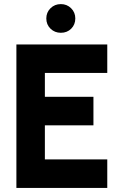

<svg xmlns="http://www.w3.org/2000/svg" viewBox="-20 -917 594 937"><path d="M60 0V-700H503.5V-561H199V-444.5H436V-305.5H199V-139H503.5V0ZM277 -757Q247 -757 226.5 -777Q206 -797 206 -827Q206 -856.5 226.5 -876.8Q247 -897 277 -897Q306.5 -897 327 -876.8Q347.5 -856.5 347.5 -827Q347.5 -797 327.5 -777Q307.5 -757 277 -757Z"/></svg>

Font: Urbanist ExtraBold
Style: Regular
Weight: 800
Designer: Corey Hu
Foundry: Corey Hu
Version: Version 1.330; ttfautohint (v1.8.4.7-5d5b)